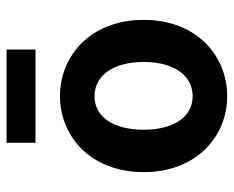

<svg xmlns="http://www.w3.org/2000/svg" viewBox="-84 -622 717 589"><g transform="rotate(-90 274.5 -327.5)"><path d="M274 11C397 11 508 -82 508 -245C508 -409 397 -502 274 -502C152 -502 41 -409 41 -245C41 -82 152 11 274 11ZM274 -396C339 -396 379 -336 379 -245C379 -155 339 -95 274 -95C209 -95 171 -155 171 -245C171 -336 209 -396 274 -396ZM131 -577H417V-666H131Z"/></g></svg>

Font: Source Sans Pro SemBd
Style: Regular
Weight: 700
Designer: Paul D. Hunt
Foundry: Adobe Systems Incorporated
Version: Version 2.020;PS 2.0;hotconv 1.0.86;makeotf.lib2.5.63406